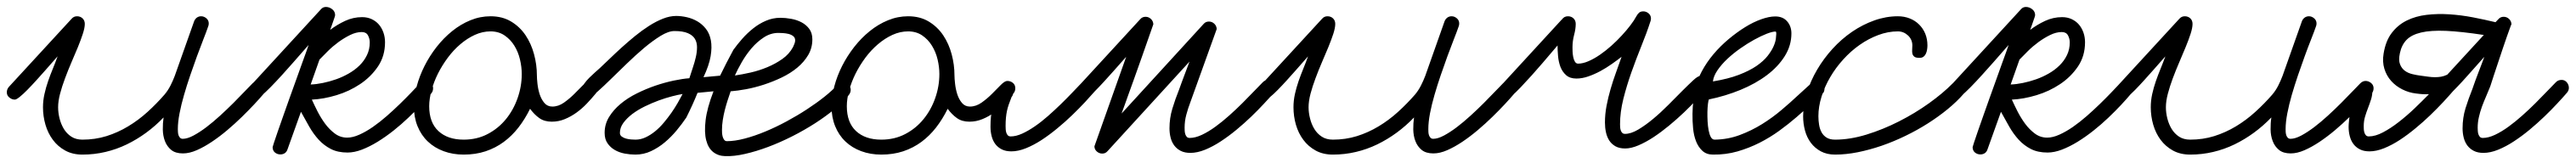

<svg xmlns="http://www.w3.org/2000/svg" viewBox="-67 -436 7406 469"><path d="M511.2 -389.2Q519.5 -389.2 526.4 -383.3Q533.2 -377.4 533.2 -368.7Q533.2 -363.8 531.7 -360.4Q526.4 -344.7 517.6 -322.5Q508.8 -300.3 499.3 -274.2Q489.7 -248 480 -219.5Q470.2 -190.9 462.2 -163.1Q454.1 -135.3 449.2 -109.9Q444.3 -84.5 444.3 -64.5Q444.3 -61 444.6 -56.2Q444.8 -51.3 446.3 -46.9Q447.8 -42.5 450.7 -39.6Q453.6 -36.6 458.5 -36.6Q471.7 -36.6 489.5 -46.1Q507.3 -55.7 526.6 -70.3Q545.9 -85 565.9 -103.3Q585.9 -121.6 603.8 -139.4Q621.6 -157.2 636 -172.4Q650.4 -187.5 659.2 -196.3Q666 -203.1 674.3 -203.1Q682.6 -203.1 689.9 -197.3Q697.3 -191.4 697.3 -182.1Q697.3 -172.9 691.4 -166.5Q680.7 -153.8 664.3 -136.2Q647.9 -118.7 628.2 -99.4Q608.4 -80.1 586.4 -61.5Q564.5 -43 542.2 -28.1Q520 -13.2 498.8 -3.9Q477.5 5.4 459 5.4Q437.5 5.4 425.3 -4.6Q413.1 -14.6 407.2 -30Q401.4 -45.4 401.1 -63.5Q400.9 -81.5 403.3 -98.1Q379.9 -73.7 353.3 -54.2Q326.7 -34.7 297.4 -20.5Q268.1 -6.3 236.1 1.2Q204.1 8.8 169.9 8.8Q141.6 8.8 120.4 -2.9Q99.1 -14.6 85 -33.7Q70.8 -52.7 63.7 -77.1Q56.6 -101.6 56.6 -127.4Q56.6 -146.5 60.8 -165.3Q64.9 -184.1 71.3 -202.4Q77.6 -220.7 85 -238.5Q92.3 -256.3 98.6 -273.9Q94.2 -269 84.7 -258.1Q75.2 -247.1 63 -233.4Q50.8 -219.7 37.4 -204.8Q23.9 -189.9 11.7 -177.5Q-0.5 -165 -10.3 -157.2Q-20 -149.4 -24.4 -149.4Q-32.7 -149.4 -40 -155.3Q-47.4 -161.1 -47.4 -170.4Q-47.4 -179.2 -41.5 -186L138.7 -381.8Q145 -389.2 154.3 -389.2Q164.1 -389.2 170.4 -383.1Q176.8 -377 176.8 -367.2Q176.8 -356 171.1 -338.6Q165.5 -321.3 157 -300.5Q148.4 -279.8 138.4 -256.6Q128.4 -233.4 119.9 -210.4Q111.3 -187.5 105.7 -166.3Q100.1 -145 100.1 -127.4Q100.1 -111.8 104.2 -95.2Q108.4 -78.6 116.7 -64.9Q125 -51.3 138.2 -42.7Q151.4 -34.2 169.9 -34.2Q206.5 -34.2 239.3 -44.4Q272 -54.7 301.5 -72.5Q331.1 -90.3 357.2 -114Q383.3 -137.7 406.2 -164.1Q416 -175.8 423.1 -189.7Q430.2 -203.6 435.5 -217.8L491.2 -375Q493.7 -381.3 499 -385.3Q504.4 -389.2 511.2 -389.2Z M667.5 -149.4Q659.2 -149.4 651.9 -155.3Q644.5 -161.1 644.5 -170.4Q644.5 -179.2 650.4 -186L856.9 -410.6Q862.3 -416 870.1 -416Q879.9 -416 888.2 -409.4Q896.5 -402.8 896.5 -392.6Q896.5 -390.6 894.5 -384.8Q892.6 -378.9 890.1 -372.1Q887.7 -365.2 885.5 -358.9Q883.3 -352.5 882.3 -350.1Q902.3 -365.2 925.5 -376Q948.7 -386.7 974.1 -386.7Q989.3 -386.7 1001.7 -380.9Q1014.2 -375 1022.5 -365.2Q1030.8 -355.5 1035.4 -342.3Q1040 -329.1 1040 -314.5Q1040 -274.9 1019.8 -244.9Q999.5 -214.8 968.5 -194.1Q937.5 -173.3 900.4 -162.1Q863.3 -150.9 829.6 -149.4Q836.4 -134.3 845.9 -115.5Q855.5 -96.7 867.9 -79.8Q880.4 -63 896 -51.5Q911.6 -40 931.2 -40Q947.3 -40 966.3 -48.6Q985.4 -57.1 1005.4 -71Q1025.4 -85 1045.2 -102.3Q1064.9 -119.6 1082.8 -137Q1100.6 -154.3 1115.5 -169.9Q1130.4 -185.5 1140.6 -196.3Q1146.5 -203.1 1155.3 -203.1Q1164.1 -203.1 1171.1 -197.5Q1178.2 -191.9 1178.2 -182.1Q1178.2 -172.9 1172.4 -166.5Q1160.6 -152.3 1143.8 -134.3Q1127 -116.2 1106.9 -97.2Q1086.9 -78.1 1064.5 -60.3Q1042 -42.5 1019 -28.3Q996.1 -14.2 973.9 -5.6Q951.7 2.9 932.1 2.9Q904.3 2.9 884.3 -7.3Q864.3 -17.6 849.1 -34.2Q834 -50.8 822 -71.8Q810.1 -92.8 798.3 -114.3L759.3 -5.4Q756.8 1.5 751.5 4.9Q746.1 8.3 739.3 8.3Q730 8.3 723.4 2.7Q716.8 -2.9 716.8 -12.7Q716.8 -13.7 720.9 -26.1Q725.1 -38.6 731.7 -57.9Q738.3 -77.1 747.1 -101.8Q755.9 -126.5 765.1 -152.6Q774.4 -178.7 783.7 -204.3Q793 -230 800.5 -251.2Q808.1 -272.5 813.5 -287.1Q818.8 -301.8 820.3 -306.6Q815.4 -301.3 803.5 -287.6Q791.5 -273.9 776.1 -256.3Q760.7 -238.8 743.7 -220Q726.6 -201.2 711.2 -185.5Q695.8 -169.9 683.8 -159.7Q671.9 -149.4 667.5 -149.4ZM851.6 -264.6 826.2 -192.9Q842.3 -193.4 861.3 -197.3Q880.4 -201.2 899.2 -207.8Q918 -214.4 935.5 -224.4Q953.1 -234.4 966.6 -247.6Q980 -260.7 988 -277.3Q996.1 -293.9 996.1 -314Q996.1 -324.7 991 -334.2Q985.8 -343.8 973.1 -343.8Q957 -343.8 939.9 -335.4Q922.9 -327.1 906.5 -315.2Q890.1 -303.2 876 -289.3Q861.8 -275.4 851.6 -264.6Z M1343.3 -389.2Q1377.4 -389.2 1402.6 -374Q1427.7 -358.9 1444.1 -334.5Q1460.4 -310.1 1468.5 -279.8Q1476.6 -249.5 1476.6 -219.7Q1476.6 -210 1478.3 -194.6Q1480 -179.2 1484.6 -164.8Q1489.3 -150.4 1498 -139.9Q1506.8 -129.4 1521 -129.4Q1538.6 -129.4 1554.7 -140.9Q1570.8 -152.3 1584.7 -166.3Q1598.6 -180.2 1609.9 -191.7Q1621.1 -203.1 1628.4 -203.1Q1637.7 -203.1 1644.5 -197.5Q1651.4 -191.9 1651.4 -182.1Q1651.4 -172.9 1645.5 -166.5Q1633.8 -152.3 1620.1 -137.9Q1606.4 -123.5 1590.6 -112.1Q1574.7 -100.6 1556.9 -93.3Q1539.1 -85.9 1519.5 -85.9Q1498 -85.9 1483.6 -96.2Q1469.2 -106.4 1457 -123Q1442.4 -93.3 1423.6 -69.1Q1404.8 -44.9 1381.3 -27.6Q1357.9 -10.3 1329.1 -0.7Q1300.3 8.8 1266.1 8.8Q1234.9 8.8 1208.5 -1Q1182.1 -10.7 1163.1 -28.8Q1144 -46.9 1133.5 -72.8Q1123 -98.6 1123 -130.4Q1123 -157.7 1131.1 -187.7Q1139.2 -217.8 1153.6 -246.3Q1168 -274.9 1188.2 -300.8Q1208.5 -326.7 1232.9 -346.4Q1257.3 -366.2 1285.4 -377.7Q1313.5 -389.2 1343.3 -389.2ZM1433.1 -223.1Q1433.1 -243.2 1428 -264.9Q1422.9 -286.6 1411.9 -304.4Q1400.9 -322.3 1383.8 -334Q1366.7 -345.7 1343.3 -345.7Q1320.3 -345.7 1298.3 -335.7Q1276.4 -325.7 1256.6 -308.8Q1236.8 -292 1220.5 -270Q1204.1 -248 1192.1 -224.1Q1180.2 -200.2 1173.6 -175.8Q1167 -151.4 1167 -130.4Q1167 -83.5 1193.6 -58.8Q1220.2 -34.2 1266.1 -34.2Q1304.2 -34.2 1335 -50.3Q1365.7 -66.4 1387.5 -93Q1409.2 -119.6 1421.1 -153.6Q1433.1 -187.5 1433.1 -223.1Z M1906.2 -97.7Q1894 -79.6 1878.4 -60.8Q1862.8 -42 1844.5 -26.6Q1826.2 -11.2 1804.9 -1.2Q1783.7 8.8 1759.8 8.8Q1745.1 8.8 1729.2 5.9Q1713.4 2.9 1700.7 -4.4Q1688 -11.7 1679.7 -23.7Q1671.4 -35.6 1671.4 -53.7Q1671.4 -78.6 1684.1 -99.4Q1696.8 -120.1 1717.3 -137.2Q1737.8 -154.3 1763.9 -167.2Q1790 -180.2 1817.1 -189.5Q1844.2 -198.7 1869.9 -204.1Q1895.5 -209.5 1915 -210.9Q1919.4 -225.1 1924.8 -241Q1930.2 -256.8 1933.6 -271.7Q1937 -286.6 1937 -300.3Q1937 -314 1930.9 -324.2Q1924.8 -334.5 1910.6 -340.6Q1896.5 -346.7 1872.1 -346.7Q1855 -346.7 1832.3 -332.8Q1809.6 -318.8 1784.9 -298.1Q1760.3 -277.3 1735.4 -253.2Q1710.4 -229 1689.2 -208.3Q1668 -187.5 1652.3 -173.6Q1636.7 -159.7 1629.9 -159.7Q1621.6 -159.7 1614.3 -165.5Q1606.9 -171.4 1606.9 -180.7Q1606.9 -187 1613 -195.6Q1619.1 -204.1 1627.4 -212.4Q1635.7 -220.7 1644 -228Q1652.3 -235.4 1657.2 -239.7Q1669.9 -251.5 1686 -267.1Q1702.1 -282.7 1720.7 -299.6Q1739.3 -316.4 1759 -332.5Q1778.8 -348.6 1799.1 -361.6Q1819.3 -374.5 1839.1 -382.3Q1858.9 -390.1 1877 -390.1Q1891.6 -390.1 1907.7 -386.5Q1923.8 -382.8 1937.7 -374.8Q1951.7 -366.7 1962.4 -353.3Q1973.1 -339.8 1976.8 -320.1Q1980.5 -300.3 1976.1 -274.2Q1971.7 -248 1955.6 -213.9L2003.4 -218.3Q2011.7 -235.4 2021 -253.7Q2030.3 -272 2041.5 -292.5Q2052.7 -308.1 2067.1 -324.5Q2081.5 -340.8 2098.4 -354.2Q2115.2 -367.7 2135 -376.2Q2154.8 -384.8 2176.8 -384.8Q2191.4 -384.8 2207.8 -381.8Q2224.1 -378.9 2237.5 -371.8Q2251 -364.7 2259.8 -352.8Q2268.6 -340.8 2268.6 -322.8Q2268.6 -297.9 2256.6 -277.6Q2244.6 -257.3 2225.1 -241.2Q2205.6 -225.1 2180.7 -213.1Q2155.8 -201.2 2129.6 -192.6Q2103.5 -184.1 2078.4 -179.4Q2053.2 -174.8 2033.7 -173.3Q2029.3 -160.6 2024.9 -147Q2020.5 -133.3 2016.8 -118.9Q2013.2 -104.5 2011 -90.1Q2008.8 -75.7 2008.8 -62.5Q2008.8 -59.6 2009 -54Q2009.3 -48.3 2010.7 -43Q2012.2 -37.6 2015.1 -33.7Q2018.1 -29.8 2022.9 -29.8Q2045.9 -29.8 2074.5 -37.4Q2103 -44.9 2133.5 -57.6Q2164.1 -70.3 2194.8 -86.9Q2225.6 -103.5 2253.2 -121.6Q2280.8 -139.6 2303.5 -157.7Q2326.2 -175.8 2340.8 -191.9Q2346.7 -198.7 2356.4 -198.7Q2364.7 -198.7 2371.8 -192.6Q2378.9 -186.5 2378.9 -177.7Q2378.9 -169.4 2373 -162.1Q2357.4 -142.6 2332.3 -121.8Q2307.1 -101.1 2276.4 -81.3Q2245.6 -61.5 2210.9 -43.9Q2176.3 -26.4 2141.8 -13.4Q2107.4 -0.5 2075.4 6.8Q2043.5 14.2 2017.6 13.2Q1998 12.7 1983.6 1.5Q1969.2 -9.8 1963.4 -32.5Q1957.5 -55.2 1961.7 -90.1Q1965.8 -125 1984.4 -173.3L1938.5 -168.9Q1924.8 -134.8 1906.2 -97.7ZM1760.3 -34.2Q1774.9 -34.2 1789.1 -40.8Q1803.2 -47.4 1816.4 -58.1Q1829.6 -68.8 1841.3 -82.8Q1853 -96.7 1863.3 -111.3Q1873.5 -126 1881.6 -140.1Q1889.6 -154.3 1895.5 -165.5Q1883.3 -163.6 1865.2 -158.9Q1847.2 -154.3 1827.1 -147Q1807.1 -139.6 1787.1 -129.9Q1767.1 -120.1 1751.2 -108.2Q1735.4 -96.2 1725.3 -82.5Q1715.3 -68.8 1715.3 -53.7Q1715.3 -46.9 1720.7 -43Q1726.1 -39.1 1733.4 -37.1Q1740.7 -35.2 1748.3 -34.7Q1755.9 -34.2 1760.3 -34.2ZM2045.9 -218.8Q2066.4 -221.7 2091.1 -227.3Q2115.7 -232.9 2139.2 -242.7Q2162.6 -252.4 2182.4 -266.4Q2202.1 -280.3 2212.9 -300.3Q2214.8 -304.2 2217 -309.8Q2219.2 -315.4 2219.2 -319.8Q2219.2 -327.6 2213.6 -332Q2208 -336.4 2200.2 -338.4Q2192.4 -340.3 2184.1 -340.8Q2175.8 -341.3 2170.9 -341.3Q2148.9 -341.3 2129.4 -328.6Q2109.9 -315.9 2094 -297.4Q2078.1 -278.8 2065.9 -257.6Q2053.7 -236.3 2045.9 -218.8Z M2543.9 -389.2Q2578.1 -389.2 2603.3 -374Q2628.4 -358.9 2644.8 -334.5Q2661.1 -310.1 2669.2 -279.8Q2677.2 -249.5 2677.2 -219.7Q2677.2 -210 2679 -194.6Q2680.7 -179.2 2685.3 -164.8Q2689.9 -150.4 2698.7 -139.9Q2707.5 -129.4 2721.7 -129.4Q2739.3 -129.4 2755.4 -140.9Q2771.5 -152.3 2785.4 -166.3Q2799.3 -180.2 2810.5 -191.7Q2821.8 -203.1 2829.1 -203.1Q2838.4 -203.1 2845.2 -197.5Q2852.1 -191.9 2852.1 -182.1Q2852.1 -172.9 2846.2 -166.5Q2834.5 -152.3 2820.8 -137.9Q2807.1 -123.5 2791.3 -112.1Q2775.4 -100.6 2757.6 -93.3Q2739.7 -85.9 2720.2 -85.9Q2698.7 -85.9 2684.3 -96.2Q2669.9 -106.4 2657.7 -123Q2643.1 -93.3 2624.3 -69.1Q2605.5 -44.9 2582 -27.6Q2558.6 -10.3 2529.8 -0.7Q2501 8.8 2466.8 8.8Q2435.5 8.8 2409.2 -1Q2382.8 -10.7 2363.8 -28.8Q2344.7 -46.9 2334.2 -72.8Q2323.7 -98.6 2323.7 -130.4Q2323.7 -157.7 2331.8 -187.7Q2339.8 -217.8 2354.2 -246.3Q2368.7 -274.9 2388.9 -300.8Q2409.2 -326.7 2433.6 -346.4Q2458 -366.2 2486.1 -377.7Q2514.2 -389.2 2543.9 -389.2ZM2633.8 -223.1Q2633.8 -243.2 2628.7 -264.9Q2623.5 -286.6 2612.5 -304.4Q2601.6 -322.3 2584.5 -334Q2567.4 -345.7 2543.9 -345.7Q2521 -345.7 2499 -335.7Q2477.1 -325.7 2457.3 -308.8Q2437.5 -292 2421.1 -270Q2404.8 -248 2392.8 -224.1Q2380.9 -200.2 2374.3 -175.8Q2367.7 -151.4 2367.7 -130.4Q2367.7 -83.5 2394.3 -58.8Q2420.9 -34.2 2466.8 -34.2Q2504.9 -34.2 2535.6 -50.3Q2566.4 -66.4 2588.1 -93Q2609.9 -119.6 2621.8 -153.6Q2633.8 -187.5 2633.8 -223.1Z M3355.5 -142.1Q3348.6 -124 3343.8 -106Q3338.9 -87.9 3338.9 -68.8Q3338.9 -64.9 3339.1 -59.8Q3339.4 -54.7 3340.8 -50Q3342.3 -45.4 3345.2 -42.2Q3348.1 -39.1 3353.5 -39.1Q3369.6 -39.1 3388.7 -48.1Q3407.7 -57.1 3427.5 -71.5Q3447.3 -85.9 3467.3 -103.8Q3487.3 -121.6 3505.1 -139.4Q3522.9 -157.2 3538.1 -173.1Q3553.2 -189 3563.5 -199.2Q3569.8 -206.1 3580.1 -206.1Q3589.4 -206.1 3595.2 -199Q3601.1 -191.9 3601.1 -183.1Q3601.1 -175.8 3595.7 -169.4Q3584 -155.8 3567.1 -137.7Q3550.3 -119.6 3530.3 -100.3Q3510.3 -81.1 3487.8 -62.5Q3465.3 -43.9 3442.6 -29.1Q3419.9 -14.2 3397.5 -5.1Q3375 3.9 3355.5 3.9Q3339.4 3.9 3328.1 -1.7Q3316.9 -7.3 3309.6 -16.8Q3302.2 -26.4 3298.8 -39.3Q3295.4 -52.2 3295.4 -66.9Q3295.4 -96.2 3303.7 -123.5Q3312 -150.9 3322.8 -177.7Q3326.2 -187.5 3330.6 -199.2Q3335 -210.9 3339.1 -221.9Q3343.3 -232.9 3346.9 -242.7Q3350.6 -252.4 3353 -258.8L3117.2 -1Q3111.3 5.9 3102.1 5.9Q3093.3 5.9 3086.4 -0.2Q3079.6 -6.3 3079.6 -15.1L3170.9 -272.5Q3166.5 -267.6 3156.5 -256.3Q3146.5 -245.1 3133.8 -230.7Q3121.1 -216.3 3107.2 -201.2Q3093.3 -186 3081.1 -173.8Q3069.3 -160.2 3052.5 -142.1Q3035.6 -124 3015.6 -104.7Q2995.6 -85.4 2973.1 -66.9Q2950.7 -48.3 2928 -33.4Q2905.3 -18.6 2882.8 -9.5Q2860.4 -0.5 2840.8 -0.5Q2824.7 -0.5 2813.5 -6.1Q2802.2 -11.7 2794.9 -21.2Q2787.6 -30.8 2784.2 -43.7Q2780.8 -56.6 2780.8 -71.3Q2780.8 -87.9 2782 -99.6Q2783.2 -111.3 2785.6 -122.1Q2788.1 -132.8 2792.5 -144Q2796.9 -155.3 2802.7 -170.4H2803.7Q2804.2 -178.2 2810.5 -184.1Q2816.9 -189.9 2825.2 -189.9Q2833.5 -189.9 2839.8 -184.1Q2846.2 -178.2 2846.2 -169.9Q2846.2 -162.6 2841.3 -156.7Q2836.4 -144.5 2833.3 -135.3Q2830.1 -126 2828.1 -116.7Q2826.2 -107.4 2825.2 -97.2Q2824.2 -86.9 2824.2 -73.2Q2824.2 -69.3 2824.5 -64.2Q2824.7 -59.1 2826.2 -54.4Q2827.6 -49.8 2830.6 -46.6Q2833.5 -43.5 2838.9 -43.5Q2854 -43.5 2871.8 -51.5Q2889.6 -59.6 2908.7 -72.8Q2927.7 -85.9 2946.5 -102.5Q2965.3 -119.1 2982.9 -136.2Q3000.5 -153.3 3015.6 -169.2Q3030.8 -185.1 3042 -196.8L3211.4 -380.9Q3217.3 -387.7 3226.6 -387.7Q3235.4 -387.7 3241.9 -381.6Q3248.5 -375.5 3249 -366.2Q3230.5 -313 3216.8 -274.4Q3203.1 -235.8 3193.4 -208.5Q3183.6 -181.2 3177.2 -163.6Q3170.9 -146 3167 -135Q3163.1 -124 3160.9 -118.4Q3158.7 -112.8 3157.7 -109.4L3393.6 -367.2Q3399.4 -374 3408.7 -374Q3417.5 -374 3424.1 -367.9Q3430.7 -361.8 3431.2 -352.5Z M4106.4 -389.2Q4114.7 -389.2 4121.6 -383.3Q4128.4 -377.4 4128.4 -368.7Q4128.4 -363.8 4127 -360.4Q4121.6 -344.7 4112.8 -322.5Q4104 -300.3 4094.5 -274.2Q4085 -248 4075.2 -219.5Q4065.4 -190.9 4057.4 -163.1Q4049.3 -135.3 4044.4 -109.9Q4039.6 -84.5 4039.6 -64.5Q4039.6 -61 4039.8 -56.2Q4040 -51.3 4041.5 -46.9Q4043 -42.5 4045.9 -39.6Q4048.8 -36.6 4053.7 -36.6Q4066.9 -36.6 4084.7 -46.1Q4102.5 -55.7 4121.8 -70.3Q4141.1 -85 4161.1 -103.3Q4181.2 -121.6 4199 -139.4Q4216.8 -157.2 4231.2 -172.4Q4245.6 -187.5 4254.4 -196.3Q4261.2 -203.1 4269.5 -203.1Q4277.8 -203.1 4285.2 -197.3Q4292.5 -191.4 4292.5 -182.1Q4292.5 -172.9 4286.6 -166.5Q4275.9 -153.8 4259.5 -136.2Q4243.2 -118.7 4223.4 -99.4Q4203.6 -80.1 4181.6 -61.5Q4159.7 -43 4137.5 -28.1Q4115.2 -13.2 4094 -3.9Q4072.8 5.4 4054.2 5.4Q4032.7 5.4 4020.5 -4.6Q4008.3 -14.6 4002.4 -30Q3996.6 -45.4 3996.3 -63.5Q3996.1 -81.5 3998.5 -98.1Q3975.1 -73.7 3948.5 -54.2Q3921.9 -34.7 3892.6 -20.5Q3863.3 -6.3 3831.3 1.2Q3799.3 8.8 3765.1 8.8Q3736.8 8.8 3715.6 -2.9Q3694.3 -14.6 3680.2 -33.7Q3666 -52.7 3658.9 -77.1Q3651.9 -101.6 3651.9 -127.4Q3651.9 -146.5 3656 -165.3Q3660.2 -184.1 3666.5 -202.4Q3672.9 -220.7 3680.2 -238.5Q3687.5 -256.3 3693.8 -273.9Q3689.5 -269 3679.9 -258.1Q3670.4 -247.1 3658.2 -233.4Q3646 -219.7 3632.6 -204.8Q3619.1 -189.9 3606.9 -177.5Q3594.7 -165 3585 -157.2Q3575.2 -149.4 3570.8 -149.4Q3562.5 -149.4 3555.2 -155.3Q3547.9 -161.1 3547.9 -170.4Q3547.9 -179.2 3553.7 -186L3733.9 -381.8Q3740.2 -389.2 3749.5 -389.2Q3759.3 -389.2 3765.6 -383.1Q3772 -377 3772 -367.2Q3772 -356 3766.4 -338.6Q3760.7 -321.3 3752.2 -300.5Q3743.7 -279.8 3733.6 -256.6Q3723.6 -233.4 3715.1 -210.4Q3706.5 -187.5 3700.9 -166.3Q3695.3 -145 3695.3 -127.4Q3695.3 -111.8 3699.5 -95.2Q3703.6 -78.6 3711.9 -64.9Q3720.2 -51.3 3733.4 -42.7Q3746.6 -34.2 3765.1 -34.2Q3801.8 -34.2 3834.5 -44.4Q3867.2 -54.7 3896.7 -72.5Q3926.3 -90.3 3952.4 -114Q3978.5 -137.7 4001.5 -164.1Q4011.2 -175.8 4018.3 -189.7Q4025.4 -203.6 4030.8 -217.8L4086.4 -375Q4088.9 -381.3 4094.2 -385.3Q4099.6 -389.2 4106.4 -389.2Z M4595.2 -272.5Q4582.5 -262.7 4566.9 -251.7Q4551.3 -240.7 4534.2 -231.4Q4517.1 -222.2 4499.5 -216.1Q4481.9 -210 4465.3 -210Q4446.8 -210 4435.8 -219.7Q4424.8 -229.5 4419.4 -243.7Q4414.1 -257.8 4412.6 -274.4Q4411.1 -291 4411.1 -305.2Q4406.2 -299.8 4394.8 -286.1Q4383.3 -272.5 4368.4 -255.1Q4353.5 -237.8 4336.9 -219.2Q4320.3 -200.7 4305.4 -185.1Q4290.5 -169.4 4278.8 -159.4Q4267.1 -149.4 4262.2 -149.4Q4253.9 -149.4 4246.6 -155.3Q4239.3 -161.1 4239.3 -170.4Q4239.3 -179.2 4245.1 -186L4422.4 -378.9L4422.9 -379.9L4423.3 -379.4Q4429.7 -389.2 4440.9 -389.2Q4450.7 -389.2 4457 -383.1Q4463.4 -377 4463.4 -367.2Q4463.4 -353 4458.7 -335.4Q4454.1 -317.9 4454.1 -300.3Q4454.1 -296.4 4454.3 -288.3Q4454.6 -280.3 4456.1 -272.5Q4457.5 -264.6 4460.9 -258.8Q4464.4 -252.9 4470.2 -252.9Q4483.9 -252.9 4500.2 -260Q4516.6 -267.1 4533.2 -278.6Q4549.8 -290 4565.9 -304.4Q4582 -318.8 4595.9 -334Q4609.9 -349.1 4620.8 -363.5Q4631.8 -377.9 4637.7 -389.2Q4641.1 -395.5 4645.5 -399.4Q4649.9 -403.3 4657.7 -403.3Q4666 -403.3 4672.9 -397.5Q4679.7 -391.6 4679.7 -382.8Q4679.7 -377.9 4678.2 -374.5Q4667.5 -341.3 4652.3 -304Q4637.2 -266.6 4623.5 -228Q4609.9 -189.5 4600.3 -151.4Q4590.8 -113.3 4590.8 -78.6Q4590.8 -75.2 4591.1 -70.3Q4591.3 -65.4 4592.8 -61Q4594.2 -56.6 4597.2 -53.7Q4600.1 -50.8 4605 -50.8Q4622.1 -50.8 4643.1 -63.2Q4664.1 -75.7 4686 -94Q4708 -112.3 4729.5 -134Q4751 -155.8 4769.3 -174.1Q4787.6 -192.4 4801 -204.8Q4814.5 -217.3 4820.8 -217.3Q4829.1 -217.3 4836.4 -211.4Q4843.8 -205.6 4843.8 -196.3Q4843.8 -188 4837.9 -180.7Q4827.6 -167.5 4811 -149.4Q4794.4 -131.3 4774.4 -112.3Q4754.4 -93.3 4731.9 -74.7Q4709.5 -56.2 4687.3 -41.5Q4665 -26.9 4643.8 -17.8Q4622.6 -8.8 4605.5 -8.8Q4588.9 -8.8 4577.6 -15.1Q4566.4 -21.5 4559.8 -31.7Q4553.2 -42 4550.3 -55.4Q4547.4 -68.8 4547.4 -83.5Q4547.4 -107.4 4552 -131.6Q4556.6 -155.8 4563.5 -179.4Q4570.3 -203.1 4578.9 -226.6Q4587.4 -250 4595.2 -272.5Z M4846.2 -149.9Q4844.7 -146.5 4843.5 -136.7Q4842.3 -127 4842 -114Q4841.8 -101.1 4842.5 -86.9Q4843.3 -72.8 4845.5 -61Q4847.7 -49.3 4851.8 -41.7Q4856 -34.2 4862.8 -34.2Q4900.9 -34.7 4935.3 -47.6Q4969.7 -60.5 4999.8 -79.3Q5029.8 -98.1 5055.4 -119.9Q5081.1 -141.6 5100.8 -160.2Q5120.6 -178.7 5134.5 -190.9Q5148.4 -203.1 5155.8 -203.1Q5164.1 -203.1 5171.4 -197.3Q5178.7 -191.4 5178.7 -182.1Q5178.7 -177.7 5177.5 -173.6Q5176.3 -169.4 5172.9 -166.5Q5158.7 -154.3 5139.9 -136.5Q5121.1 -118.7 5098.1 -98.9Q5075.2 -79.1 5048.6 -59.8Q5022 -40.5 4991.7 -25.1Q4961.4 -9.8 4928 -0.2Q4894.5 9.3 4857.9 8.8Q4839.4 8.8 4827.6 -2Q4815.9 -12.7 4809.3 -29.5Q4802.7 -46.4 4800.8 -67.1Q4798.8 -87.9 4799.1 -108.6Q4799.3 -129.4 4801.8 -147.5Q4804.2 -165.5 4806.2 -177.2Q4811.5 -204.1 4825.7 -230.5Q4839.8 -256.8 4859.6 -280.3Q4879.4 -303.7 4903.1 -323.5Q4926.8 -343.3 4950.4 -357.9Q4974.1 -372.6 4996.8 -380.6Q5019.5 -388.7 5037.1 -388.7Q5059.1 -388.7 5071.3 -374.5Q5083.5 -360.4 5083.5 -339.8Q5083.5 -305.2 5064.5 -274.7Q5045.4 -244.1 5012.9 -219.7Q4980.5 -195.3 4937.3 -177.5Q4894 -159.7 4846.2 -149.9ZM4857.9 -201.7Q4901.9 -209 4932.4 -220.7Q4962.9 -232.4 4983.2 -246.3Q5003.4 -260.3 5014.9 -274.9Q5026.4 -289.6 5032 -302.2Q5037.6 -314.9 5038.8 -324.7Q5040 -334.5 5040 -338.4Q5040 -339.4 5039.8 -342.3Q5039.6 -345.2 5037.6 -345.2Q5028.8 -345.2 5012.5 -338.9Q4996.1 -332.5 4976.6 -321.8Q4957 -311 4936.5 -296.6Q4916 -282.2 4899.2 -266.4Q4882.3 -250.5 4870.8 -233.6Q4859.4 -216.8 4857.9 -201.7Z M5451.7 -269.5Q5441.4 -269.5 5437 -272.9Q5432.6 -276.4 5431.4 -281.5Q5430.2 -286.6 5430.7 -293Q5431.2 -299.3 5431.2 -305.2Q5431.2 -322.3 5418.7 -334Q5406.2 -345.7 5389.6 -345.7Q5361.3 -345.7 5333.3 -335.2Q5305.2 -324.7 5279.8 -306.9Q5254.4 -289.1 5232.7 -265.1Q5210.9 -241.2 5195.1 -214.1Q5179.2 -187 5170.2 -158.2Q5161.1 -129.4 5161.1 -101.6Q5161.1 -88.9 5163.1 -76.9Q5165 -64.9 5170.2 -55.4Q5175.3 -45.9 5184.8 -40Q5194.3 -34.2 5209 -34.2Q5252 -34.2 5299.6 -48.8Q5347.2 -63.5 5392.8 -86.7Q5438.5 -109.9 5478.8 -138.7Q5519 -167.5 5546.9 -195.8Q5554.2 -203.1 5562.5 -203.1Q5570.8 -203.1 5577.9 -196.8Q5585 -190.4 5585 -182.1Q5585 -173.8 5583.5 -171.9Q5582 -169.9 5579.1 -166.5Q5559.6 -144 5533.2 -122.3Q5506.8 -100.6 5476.1 -81.1Q5445.3 -61.5 5411.6 -45.2Q5377.9 -28.8 5343.3 -16.8Q5308.6 -4.9 5274.4 2Q5240.2 8.8 5209 8.8Q5185.5 8.8 5168.2 -0.5Q5150.9 -9.8 5139.4 -25.1Q5127.9 -40.5 5122.6 -60.3Q5117.2 -80.1 5117.2 -101.6Q5117.2 -135.3 5127.9 -169.4Q5138.7 -203.6 5157.5 -235.6Q5176.3 -267.6 5201.9 -295.7Q5227.5 -323.7 5257.8 -344.5Q5288.1 -365.2 5321.8 -377.2Q5355.5 -389.2 5389.6 -389.2Q5407.7 -389.2 5423.3 -383.1Q5439 -377 5450.4 -365.7Q5461.9 -354.5 5468.3 -339.1Q5474.6 -323.7 5474.6 -305.2Q5474.6 -299.8 5473.6 -293.5Q5472.7 -287.1 5470.2 -281.7Q5467.8 -276.4 5463.4 -272.9Q5459 -269.5 5451.7 -269.5Z M5555.2 -149.4Q5546.9 -149.4 5539.6 -155.3Q5532.2 -161.1 5532.2 -170.4Q5532.2 -179.2 5538.1 -186L5744.6 -410.6Q5750 -416 5757.8 -416Q5767.6 -416 5775.9 -409.4Q5784.2 -402.8 5784.2 -392.6Q5784.2 -390.6 5782.2 -384.8Q5780.3 -378.9 5777.8 -372.1Q5775.4 -365.2 5773.2 -358.9Q5771 -352.5 5770 -350.1Q5790 -365.2 5813.2 -376Q5836.4 -386.7 5861.8 -386.7Q5877 -386.7 5889.4 -380.9Q5901.9 -375 5910.2 -365.2Q5918.5 -355.5 5923.1 -342.3Q5927.7 -329.1 5927.7 -314.5Q5927.7 -274.9 5907.5 -244.9Q5887.2 -214.8 5856.2 -194.1Q5825.2 -173.3 5788.1 -162.1Q5751 -150.9 5717.3 -149.4Q5724.1 -134.3 5733.6 -115.5Q5743.2 -96.7 5755.6 -79.8Q5768.1 -63 5783.7 -51.5Q5799.3 -40 5818.8 -40Q5835 -40 5854 -48.6Q5873 -57.1 5893.1 -71Q5913.1 -85 5932.9 -102.3Q5952.6 -119.6 5970.5 -137Q5988.3 -154.3 6003.2 -169.9Q6018.1 -185.5 6028.3 -196.3Q6034.2 -203.1 6043 -203.1Q6051.8 -203.1 6058.8 -197.5Q6065.9 -191.9 6065.9 -182.1Q6065.9 -172.9 6060.1 -166.5Q6048.3 -152.3 6031.5 -134.3Q6014.6 -116.2 5994.6 -97.2Q5974.6 -78.1 5952.1 -60.3Q5929.7 -42.5 5906.7 -28.3Q5883.8 -14.2 5861.6 -5.6Q5839.4 2.9 5819.8 2.9Q5792 2.9 5772 -7.3Q5752 -17.6 5736.8 -34.2Q5721.7 -50.8 5709.7 -71.8Q5697.8 -92.8 5686 -114.3L5647 -5.4Q5644.5 1.5 5639.2 4.9Q5633.8 8.3 5627 8.3Q5617.7 8.3 5611.1 2.7Q5604.5 -2.9 5604.5 -12.7Q5604.5 -13.7 5608.6 -26.1Q5612.8 -38.6 5619.4 -57.9Q5626 -77.1 5634.8 -101.8Q5643.6 -126.5 5652.8 -152.6Q5662.1 -178.7 5671.4 -204.3Q5680.7 -230 5688.2 -251.2Q5695.8 -272.5 5701.2 -287.1Q5706.5 -301.8 5708 -306.6Q5703.1 -301.3 5691.2 -287.6Q5679.2 -273.9 5663.8 -256.3Q5648.4 -238.8 5631.3 -220Q5614.3 -201.2 5598.9 -185.5Q5583.5 -169.9 5571.5 -159.7Q5559.6 -149.4 5555.2 -149.4ZM5739.3 -264.6 5713.9 -192.9Q5730 -193.4 5749 -197.3Q5768.1 -201.2 5786.9 -207.8Q5805.7 -214.4 5823.2 -224.4Q5840.8 -234.4 5854.2 -247.6Q5867.7 -260.7 5875.7 -277.3Q5883.8 -293.9 5883.8 -314Q5883.8 -324.7 5878.7 -334.2Q5873.5 -343.8 5860.8 -343.8Q5844.7 -343.8 5827.6 -335.4Q5810.5 -327.1 5794.2 -315.2Q5777.8 -303.2 5763.7 -289.3Q5749.5 -275.4 5739.3 -264.6Z M6571.3 -389.2Q6579.6 -389.2 6586.4 -383.3Q6593.3 -377.4 6593.3 -368.7Q6593.3 -363.8 6591.8 -360.4Q6586.4 -344.7 6577.6 -322.5Q6568.8 -300.3 6559.3 -274.2Q6549.8 -248 6540 -219.5Q6530.3 -190.9 6522.2 -163.1Q6514.2 -135.3 6509.3 -109.9Q6504.4 -84.5 6504.4 -64.5Q6504.4 -61 6504.6 -56.2Q6504.9 -51.3 6506.3 -46.9Q6507.8 -42.5 6510.7 -39.6Q6513.7 -36.6 6518.6 -36.6Q6531.7 -36.6 6549.6 -46.1Q6567.4 -55.7 6586.7 -70.3Q6606 -85 6626 -103.3Q6646 -121.6 6663.8 -139.4Q6681.6 -157.2 6696 -172.4Q6710.4 -187.5 6719.2 -196.3Q6726.1 -203.1 6734.4 -203.1Q6742.7 -203.1 6750 -197.3Q6757.3 -191.4 6757.3 -182.1Q6757.3 -172.9 6751.5 -166.5Q6740.7 -153.8 6724.4 -136.2Q6708 -118.7 6688.2 -99.4Q6668.5 -80.1 6646.5 -61.5Q6624.5 -43 6602.3 -28.1Q6580.1 -13.2 6558.8 -3.9Q6537.6 5.4 6519 5.4Q6497.6 5.4 6485.4 -4.6Q6473.1 -14.6 6467.3 -30Q6461.4 -45.4 6461.2 -63.5Q6460.9 -81.5 6463.4 -98.1Q6439.9 -73.7 6413.3 -54.2Q6386.7 -34.7 6357.4 -20.5Q6328.1 -6.3 6296.1 1.2Q6264.2 8.8 6230 8.8Q6201.7 8.8 6180.4 -2.9Q6159.2 -14.6 6145 -33.7Q6130.9 -52.7 6123.8 -77.1Q6116.7 -101.6 6116.7 -127.4Q6116.7 -146.5 6120.8 -165.3Q6125 -184.1 6131.3 -202.4Q6137.7 -220.7 6145 -238.5Q6152.3 -256.3 6158.7 -273.9Q6154.3 -269 6144.8 -258.1Q6135.3 -247.1 6123 -233.4Q6110.8 -219.7 6097.4 -204.8Q6084 -189.9 6071.8 -177.5Q6059.6 -165 6049.8 -157.2Q6040 -149.4 6035.6 -149.4Q6027.3 -149.4 6020 -155.3Q6012.7 -161.1 6012.7 -170.4Q6012.7 -179.2 6018.6 -186L6198.7 -381.8Q6205.1 -389.2 6214.4 -389.2Q6224.1 -389.2 6230.5 -383.1Q6236.8 -377 6236.8 -367.2Q6236.8 -356 6231.2 -338.6Q6225.6 -321.3 6217 -300.5Q6208.5 -279.8 6198.5 -256.6Q6188.5 -233.4 6179.9 -210.4Q6171.4 -187.5 6165.8 -166.3Q6160.2 -145 6160.2 -127.4Q6160.2 -111.8 6164.3 -95.2Q6168.5 -78.6 6176.8 -64.9Q6185.1 -51.3 6198.2 -42.7Q6211.4 -34.2 6230 -34.2Q6266.6 -34.2 6299.3 -44.4Q6332 -54.7 6361.6 -72.5Q6391.1 -90.3 6417.2 -114Q6443.4 -137.7 6466.3 -164.1Q6476.1 -175.8 6483.2 -189.7Q6490.2 -203.6 6495.6 -217.8L6551.3 -375Q6553.7 -381.3 6559.1 -385.3Q6564.5 -389.2 6571.3 -389.2Z M7092.8 -187.5Q7086.9 -172.9 7080.6 -158.2Q7074.2 -143.6 7068.8 -128.9Q7063.5 -114.3 7060.1 -99.1Q7056.6 -84 7056.6 -68.8Q7056.6 -64.9 7056.9 -59.8Q7057.1 -54.7 7058.6 -50Q7060.1 -45.4 7063 -42.2Q7065.9 -39.1 7071.3 -39.1Q7087.4 -39.1 7106.4 -48.1Q7125.5 -57.1 7145.3 -71.5Q7165 -85.9 7185.1 -103.8Q7205.1 -121.6 7222.9 -139.4Q7240.7 -157.2 7255.9 -173.1Q7271 -189 7281.2 -199.2Q7287.6 -206.1 7297.9 -206.1Q7307.1 -206.1 7313 -199Q7318.8 -191.9 7318.8 -183.1Q7318.8 -175.8 7313.5 -169.4Q7301.8 -155.8 7284.9 -137.7Q7268.1 -119.6 7248 -100.3Q7228 -81.1 7205.6 -62.5Q7183.1 -43.9 7160.4 -29.1Q7137.7 -14.2 7115.2 -5.1Q7092.8 3.9 7073.2 3.9Q7057.1 3.9 7045.9 -1.7Q7034.7 -7.3 7027.3 -16.8Q7020 -26.4 7016.6 -39.3Q7013.2 -52.2 7013.2 -66.9Q7013.2 -97.2 7021.7 -124.8Q7030.3 -152.3 7041.5 -180.2Q7044.4 -189.5 7049.3 -202.4Q7054.2 -215.3 7059.1 -228.5Q7064 -241.7 7068.6 -253.4Q7073.2 -265.1 7075.7 -272.5Q7071.3 -267.6 7061.3 -256.3Q7051.3 -245.1 7038.8 -231Q7026.4 -216.8 7012.5 -201.7Q6998.5 -186.5 6986.3 -174.3L6985.8 -173.8Q6974.1 -160.2 6957.3 -142.1Q6940.4 -124 6920.4 -104.7Q6900.4 -85.4 6877.9 -66.9Q6855.5 -48.3 6832.8 -33.4Q6810.1 -18.6 6787.6 -9.5Q6765.1 -0.5 6745.6 -0.5Q6729.5 -0.5 6718.3 -6.1Q6707 -11.7 6699.7 -21.2Q6692.4 -30.8 6689 -43.7Q6685.5 -56.6 6685.5 -71.3Q6685.5 -77.6 6686.8 -89.6Q6688 -101.6 6690.4 -115.7Q6692.9 -129.9 6696.8 -144.8Q6700.7 -159.7 6706.3 -171.9Q6711.9 -184.1 6718.8 -191.9Q6725.6 -199.7 6734.4 -199.7Q6742.7 -199.7 6748.3 -191.7Q6753.9 -183.6 6753.9 -175.3Q6753.9 -162.1 6750 -149.9Q6746.1 -137.7 6741.5 -125.7Q6736.8 -113.8 6732.9 -100.8Q6729 -87.9 6729 -73.2Q6729 -69.3 6729.2 -64.2Q6729.5 -59.1 6731 -54.4Q6732.4 -49.8 6735.4 -46.6Q6738.3 -43.5 6743.7 -43.5Q6762.2 -43.5 6784.4 -55.2Q6806.6 -66.9 6829.8 -85Q6853 -103 6875.5 -124.5Q6897.9 -146 6916.5 -165Q6908.2 -164.6 6899.4 -165Q6890.6 -165.5 6879.4 -167Q6858.4 -169.4 6839.6 -179Q6820.8 -188.5 6807.6 -203.4Q6794.4 -218.3 6788.3 -238.3Q6782.2 -258.3 6786.1 -281.7Q6792 -318.4 6809.6 -341.3Q6827.1 -364.3 6852.8 -377Q6878.4 -389.6 6909.9 -393.3Q6941.4 -397 6975.3 -394.8Q7009.3 -392.6 7043.5 -386Q7077.6 -379.4 7107.9 -372.1L7116.2 -380.9Q7122.1 -387.7 7131.3 -387.7Q7140.1 -387.7 7146.7 -381.6Q7153.3 -375.5 7153.8 -366.2Q7153.3 -366.2 7149.7 -356.2Q7146 -346.2 7140.4 -330.3Q7134.8 -314.5 7128.2 -294.7Q7121.6 -274.9 7115 -255.1Q7108.4 -235.4 7102.5 -217.5Q7096.7 -199.7 7092.8 -187.5ZM6833 -283.2Q6828.6 -263.2 6833.3 -251.2Q6837.9 -239.3 6847.2 -232.4Q6856.4 -225.6 6868.9 -222.7Q6881.3 -219.7 6892.6 -218.3Q6904.8 -216.8 6914.8 -215.3Q6924.8 -213.9 6933.8 -213.9Q6942.9 -213.9 6951.4 -215.3Q6960 -216.8 6969.2 -221.2L7074.2 -335.4Q7009.8 -345.2 6965.8 -347.2Q6921.9 -349.1 6894 -342.5Q6866.2 -335.9 6852.1 -321.3Q6837.9 -306.6 6833 -283.2Z"/></svg>

Font: Helvetia Verbundene
Style: Regular
Weight: 400
Designer: Peter Wiegel, original typeface by Carl Albert Fahrenwaldt 1901
Foundry: Peter Wiegel
Version: Version 2.000